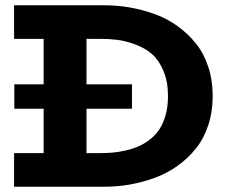

<svg xmlns="http://www.w3.org/2000/svg" viewBox="-20 -706 857 726"><path d="M376 -686Q424.8 -686 472.7 -677.5Q520.5 -668.9 566.7 -652.1Q612.8 -635.3 651.9 -606.9Q690.9 -578.6 720.7 -541.7Q750.5 -504.9 767.3 -453.9Q784.2 -402.8 784.2 -342.8Q784.2 -283.2 767.3 -232.2Q750.5 -181.2 720.7 -144.3Q690.9 -107.4 651.9 -79.3Q612.8 -51.3 566.7 -34.2Q520.5 -17.1 472.7 -8.5Q424.8 0 376 0H33.2V-127H145V-294.9H34.2V-387.2H145V-559.1H33.2V-686ZM357.9 -127Q382.3 -127 404.8 -128.9Q427.2 -130.9 453.9 -136.7Q480.5 -142.6 502.7 -152.1Q524.9 -161.6 546.4 -178.2Q567.9 -194.8 582.5 -216.8Q597.2 -238.8 606.2 -271Q615.2 -303.2 615.2 -342.8Q615.2 -397.5 597.9 -438.2Q580.6 -479 554.9 -501.5Q529.3 -523.9 492.4 -537.6Q455.6 -551.3 424.6 -555.2Q393.6 -559.1 357.9 -559.1H307.1V-387.2H479V-294.9H307.1V-127Z"/></svg>

Font: BioRhyme ExtraBold
Style: Regular
Weight: 800
Designer: Aoife Mooney
Foundry: Aoife Mooney Type
Version: Version 1.500;PS 001.500;hotconv 1.0.88;makeotf.lib2.5.64775